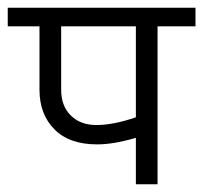

<svg xmlns="http://www.w3.org/2000/svg" viewBox="-44 -476 525 496"><path d="M363 -408V0H307V-120Q250 -103 207 -103Q135 -103 96.5 -142Q58 -181 58 -244V-408H-24V-456H461V-408ZM114 -408V-244Q114 -202 139 -177.5Q164 -153 205 -153Q249 -153 307 -173V-408Z"/></svg>

Font: Cambay Devanagari
Style: Regular
Weight: 400
Designer: Pooja Saxena
Foundry: Pooja Saxena
Version: Version 1.180;PS 001.180;hotconv 1.0.70;makeotf.lib2.5.58329